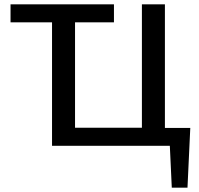

<svg xmlns="http://www.w3.org/2000/svg" viewBox="-20 -678 926 893"><path d="M29 -574V-658H510V-574ZM640 0V-658H747V0ZM255 0V-84H713V0ZM222 0V-658H329V0ZM733 0V-83H865L822 0ZM779 195 766 -83H865L852 195Z"/></svg>

Font: Ysabeau Infant SemiBold
Style: Regular
Weight: 600
Designer: Christian Thalmann (Catharsis Fonts)
Version: Version 2.002; featfreeze: ss01,ss02,lnum